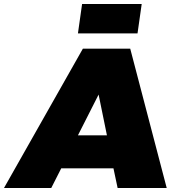

<svg xmlns="http://www.w3.org/2000/svg" viewBox="-40 -946 859 966"><path d="M-20 0 377 -701.2H615.2L798.8 0H551.8L530.8 -99.1H268.1L217.8 0ZM352.1 -265.1H498L456.1 -470.2ZM352.1 -777.8 373 -925.8H672.9L651.9 -777.8Z"/></svg>

Font: Trueno Black
Style: Italic
Weight: 900
Designer: Julieta Ulanovsky
Foundry: Julieta Ulanovsky
Version: Version 3.001b | FøM Fix